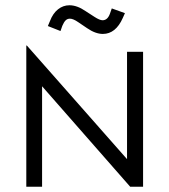

<svg xmlns="http://www.w3.org/2000/svg" viewBox="-20 -710 644 730"><path d="M80 -537H82L463 -105V-513H524V0H475L140 -382V0H80ZM311 -603 277 -626Q258 -639 246 -639Q236 -639 229.5 -632.5Q223 -626 217 -612L210 -592L162 -611L170 -630Q181 -659 200.5 -674.5Q220 -690 244 -690Q273 -690 305 -668L339 -646Q359 -633 370 -633Q389 -633 398 -658L405 -678L455 -660L447 -642Q420 -581 371 -581Q343 -581 311 -603Z"/></svg>

Font: Lineal Light
Style: Regular
Weight: 300
Designer: Created by Frank Adebiaye with contributions from Anton Moglia & Ariel Martín Pérez
Created by Frank ADEBIAYE with FontF
Foundry: Velvetyne Type Foundry
Version: Version 2.000